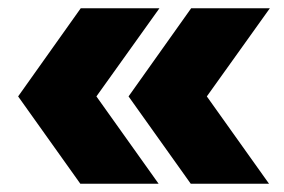

<svg xmlns="http://www.w3.org/2000/svg" viewBox="-20 -543 690 466"><path d="M175 -97 24 -309 176 -523H367L214 -309L365 -97ZM443 -97 292 -309 444 -523H635L482 -309L633 -97Z"/></svg>

Font: Gabarito Black
Style: Regular
Weight: 900
Designer: Leandro Assis / Alvaro Franca / Felipe Casaprima
Foundry: Naipe Foundry
Version: Version 1.000